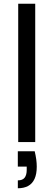

<svg xmlns="http://www.w3.org/2000/svg" viewBox="-20 -760 286 1027"><path d="M75.3 49.2H165.6Q171.1 72 173.9 92.6Q176.6 113.2 176.6 131.5Q176.6 171.1 164.8 196.9Q152.9 222.7 130.3 234.8Q107.7 247 75.4 247V204.8Q100.9 204.8 111.9 190.3Q122.9 175.8 122.9 148.6V131H75.3ZM77.4 0V-740H168.4V0Z"/></svg>

Font: Poppins Variable
Style: Regular
Weight: 100
Designer: Jonny Pinhorn
Foundry: Indian Type Foundry
Version: Version 6.000